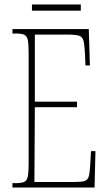

<svg xmlns="http://www.w3.org/2000/svg" viewBox="-20 -845 489 865"><path d="M36 0V-20H53Q78 -20 90 -26Q102 -32 105.5 -51Q109 -70 109 -108V-606Q109 -645 105.5 -663.5Q102 -682 90 -688Q78 -694 53 -694H36V-714H380L385 -550H365L363 -600Q361 -641 356.5 -660Q352 -679 336.5 -684Q321 -689 287 -689H137V-387H327V-362H137L135 -25H314Q347 -25 361 -29.5Q375 -34 379.5 -49Q384 -64 386 -94L390 -164H410L406 0ZM124 -797V-825H344V-797Z"/></svg>

Font: Noto Serif Myanmar ExtraCondensed Thin
Style: Regular
Weight: 100
Width: 2
Designer: Ben Mitchell and the Monotype Design Team
Foundry: Monotype Imaging Inc.
Version: Version 2.106; ttfautohint (v1.8.4.7-5d5b)